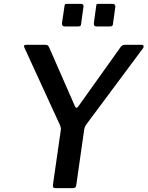

<svg xmlns="http://www.w3.org/2000/svg" viewBox="-20 -974 764 994"><path d="M713 -742Q721 -742 723 -736.5Q725 -731 721 -725L427 -330Q422 -323 419 -315.5Q416 -308 414 -290L375 -17Q374 -6 369 -3Q364 0 352 0H267Q258 0 255.5 -4.5Q253 -9 254 -17L294 -295Q296 -306 295 -311.5Q294 -317 291 -325L107 -726Q103 -734 105 -738Q107 -742 117 -742H214Q224 -742 228.5 -737.5Q233 -733 236 -725L368 -424Q375 -408 386 -424L605 -731Q611 -738 615 -740Q619 -742 629 -742H713ZM412 -938 400 -851Q399 -842 396 -839.5Q393 -837 382 -837H316Q307 -837 303.5 -842Q300 -847 301 -855L314 -943Q315 -951 317 -952.5Q319 -954 325 -954H401Q407 -954 410.5 -949Q414 -944 412 -938ZM577 -938 565 -851Q564 -842 560.5 -839.5Q557 -837 546 -837H481Q471 -837 468 -842Q465 -847 466 -855L478 -943Q479 -951 481 -952.5Q483 -954 489 -954H565Q571 -954 574.5 -949Q578 -944 577 -938Z"/></svg>

Font: Libre Franklin Thin Medium
Style: Italic
Weight: 500
Italic angle: -8°
Version: Version 3.000